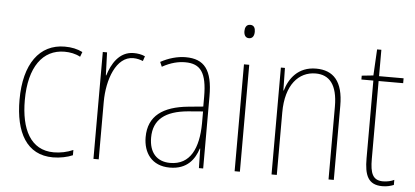

<svg xmlns="http://www.w3.org/2000/svg" viewBox="-50 -828 2039 943"><g transform="rotate(5 969.5 -356.5)"><path d="M239 10C274 10 311 2 336 -9V-35C307 -22 273 -15 241 -15C125 -15 77 -117 77 -258C77 -422 144 -512 251 -512C278 -512 305 -507 329 -494L338 -518C312 -531 284 -537 250 -537C126 -537 51 -435 51 -258C51 -97 109 10 239 10Z M590 -535C518 -535 482 -470 465 -414H463L459 -527H438V0H464V-283C464 -394 506 -510 590 -510C609 -510 625 -505 638 -500L646 -524C629 -532 609 -535 590 -535Z M846 -537C805 -537 761 -524 723 -503L733 -480C776 -504 813 -512 846 -512C921 -512 953 -471 953 -351V-303L880 -296C756 -284 684 -234 684 -129C684 -53 725 10 815 10C901 10 937 -43 954 -96H956L958 0H979V-356C979 -486 938 -537 846 -537ZM880 -273 954 -279V-220C953 -98 914 -13 815 -13C749 -13 711 -55 711 -129C711 -219 770 -263 880 -273Z M1148 -723C1128 -723 1122 -706 1122 -690C1122 -672 1129 -657 1147 -657C1165 -657 1173 -671 1173 -691C1173 -707 1168 -723 1148 -723ZM1160 -527H1134V0H1160Z M1489 -537C1400 -537 1357 -475 1340 -416H1338L1336 -527H1316V0H1342V-308C1342 -445 1406 -513 1489 -513C1556 -513 1597 -468 1597 -359V0H1623V-366C1623 -485 1575 -537 1489 -537Z M1864 -14C1813 -14 1800 -49 1800 -119V-503H1921V-527H1800V-657H1779L1772 -528L1715 -522V-503H1774V-120C1774 -37 1792 10 1863 10C1887 10 1903 5 1919 -1V-26C1905 -19 1885 -14 1864 -14Z"/></g></svg>

Font: Noto Sans Armenian Condensed Thin
Style: Regular
Weight: 100
Width: 3
Designer: Monotype Design Team
Foundry: Monotype Imaging Inc.
Version: Version 2.008